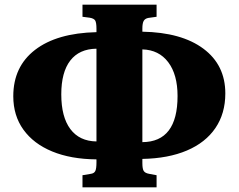

<svg xmlns="http://www.w3.org/2000/svg" viewBox="-20 -767 1025 824"><path d="M334 37V-15L370 -21Q384 -23 389 -33Q394 -43 394 -70V-83Q284 -84 204 -117Q124 -150 80.5 -210.5Q37 -271 37 -354Q37 -481 130.5 -553Q224 -625 394 -629V-643Q394 -670 388.5 -679Q383 -688 365 -691L334 -695V-747H652V-695L616 -690Q602 -687 596.5 -677Q591 -667 591 -644V-631Q759 -628 853 -558Q947 -488 947 -366Q947 -280 904.5 -217.5Q862 -155 782 -121Q702 -87 591 -85V-67Q591 -42 597 -33Q603 -24 620 -21L652 -15V37ZM394 -160V-558Q320 -557 281.5 -507Q243 -457 243 -362Q243 -265 282 -213Q321 -161 394 -160ZM591 -157Q742 -158 742 -355Q742 -447 702 -500Q662 -553 591 -555Z"/></svg>

Font: Literata 36pt ExtraBold
Style: Regular
Weight: 800
Designer: Latin by Veronika Burian and Jose Scaglione. Greek by Irene Vlachou. Cyrillic by Vera Evstafieva.
Foundry: TypeTogether
Version: Version 3.002